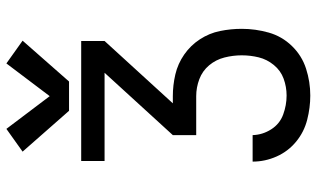

<svg xmlns="http://www.w3.org/2000/svg" viewBox="-220 -796 1015 616"><g transform="rotate(-90 288.0 -487.5)"><path d="M290 0Q334 0 376 -13.5Q418 -27 449 -59Q480 -91 492 -133.5Q504 -176 504 -220Q504 -255 497 -289.5Q490 -324 470.5 -354Q451 -384 421.5 -404.5Q392 -425 357.5 -433Q323 -441 288 -441H265L465 -660V-735H80V-660H363L163 -441V-366H288Q316 -366 342.5 -356Q369 -346 387 -324.5Q405 -303 412 -275.5Q419 -248 419 -220Q419 -192 412.5 -165.5Q406 -139 388 -117Q370 -95 344 -85.5Q318 -76 290 -76Q259 -76 229 -87Q199 -98 181.5 -125.5Q164 -153 163 -185H78Q78 -145 94.5 -108Q111 -71 142 -45.5Q173 -20 212 -10Q251 0 290 0ZM241 -774H335L466 -923L393 -975L288 -836L183 -975L110 -923Z"/></g></svg>

Font: Iosevka Sparkle
Style: Regular
Weight: 400
Designer: Belleve Invis
Foundry: Belleve Invis
Version: Version 4.5.0; ttfautohint (v1.8.3)